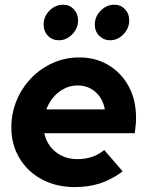

<svg xmlns="http://www.w3.org/2000/svg" viewBox="-20 -770 618 801"><path d="M292.2 10.5Q215.3 10.5 155.4 -21.4Q95.4 -53.3 61.4 -109.8Q27.3 -166.4 27.3 -238.2Q27.3 -297.7 49.3 -350.8Q71.4 -403.8 110.5 -444.3Q149.7 -484.8 201 -507.6Q252.3 -530.4 310.9 -530.4Q380.3 -530.4 433.6 -497.8Q487 -465.3 517.3 -408.9Q547.6 -352.4 547.6 -278.3Q547.6 -267.6 546.7 -254.2Q545.8 -240.8 542.3 -214.3H164.9Q171.3 -182.6 190.4 -158.1Q209.6 -133.6 238.3 -119.8Q267 -106.1 302.8 -106.1Q369.2 -106.1 414.9 -144.1L491.9 -54.9Q444 -20.1 396.8 -4.8Q349.6 10.5 292.2 10.5ZM173.4 -313.7H417.5Q409 -358.8 378.3 -386.2Q347.6 -413.5 303.9 -413.5Q274.1 -413.5 248.7 -400.6Q223.2 -387.7 203.8 -365.6Q184.4 -343.4 173.4 -313.7ZM225.7 -602Q198.3 -602 180.2 -620.6Q162.1 -639.2 162.1 -667.4Q162.1 -701.3 186.5 -725.8Q210.9 -750.3 243.6 -750.3Q269.9 -750.3 287.8 -731.6Q305.6 -712.9 305.6 -685Q305.6 -651.8 281.5 -626.9Q257.4 -602 225.7 -602ZM439.1 -602Q412.7 -602 394.1 -620.6Q375.5 -639.2 375.5 -667.4Q375.5 -700.6 400 -725.5Q424.5 -750.3 457.2 -750.3Q483.6 -750.3 501.3 -731.6Q519.1 -712.9 519.1 -685Q519.1 -651.8 495 -626.9Q471 -602 439.1 -602Z"/></svg>

Font: Red Hat Display VF
Style: Italic
Weight: 300
Italic angle: -12°
Designer: Pentagram, MCKL
Foundry: Pentagram, MCKL
Version: Version 1.010